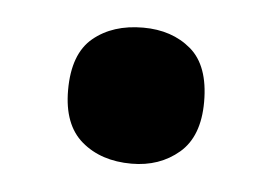

<svg xmlns="http://www.w3.org/2000/svg" viewBox="-28 -186 331 232"><g transform="rotate(5 137.0 -70.5)"><path d="M54 -70Q54 -114 77.5 -133.5Q101 -153 138 -153Q173 -153 196 -133.5Q219 -114 219 -70Q219 -28 195.5 -8Q172 12 138 12Q101 12 77.5 -8Q54 -28 54 -70Z"/></g></svg>

Font: Noto Sans Arabic SemCond
Style: Bold
Weight: 700
Width: 4
Designer: Monotype Design Team, Nadine Chahine, Nizar Qandah and Khaled Hosny
Foundry: Monotype Imaging Inc.
Version: Version 2.012; ttfautohint (v1.8.4.7-5d5b)